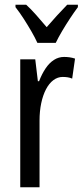

<svg xmlns="http://www.w3.org/2000/svg" viewBox="-20 -786 347 806"><path d="M249 -547Q260 -547 271.5 -545.5Q283 -544 295 -540L283 -456Q274 -460 264 -461.5Q254 -463 243 -463Q222 -463 204 -449.5Q186 -436 173 -411Q160 -386 153 -352.5Q146 -319 146 -280V0H65V-537H128L139 -445H144Q156 -476 171.5 -499Q187 -522 206.5 -534.5Q226 -547 249 -547ZM137 -606Q127 -628 112 -654Q97 -680 80 -706.5Q63 -733 45 -756V-766H90Q109 -749 131.5 -723.5Q154 -698 176 -672Q202 -702 219.5 -721Q237 -740 262 -766H307V-756Q292 -736 274.5 -709.5Q257 -683 241 -656Q225 -629 214 -606Z"/></svg>

Font: Noto Sans Arabic ExtraCondensed
Style: Regular
Weight: 400
Width: 2
Designer: Monotype Design Team, Nadine Chahine, Nizar Qandah and Khaled Hosny
Foundry: Monotype Imaging Inc.
Version: Version 2.012